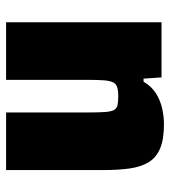

<svg xmlns="http://www.w3.org/2000/svg" viewBox="16 -566 558 630"><g transform="rotate(-90 295.0 -251.0)"><path d="M202 8Q152 8 122 -5Q92 -18 77 -43.5Q62 -69 57 -106Q52 -143 52 -191V-510H241V-241Q241 -205 242.5 -185Q244 -165 249 -156Q254 -147 264.5 -144.5Q275 -142 293 -142Q313 -142 324 -145.5Q335 -149 340 -159.5Q345 -170 346.5 -189.5Q348 -209 348 -243V-510H537V0H356L352 -59H342Q327 -33 304 -18.5Q281 -4 254.5 2Q228 8 202 8Z"/></g></svg>

Font: Saira Thin ExtraBold
Style: Regular
Weight: 800
Version: Version 1.101